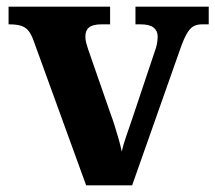

<svg xmlns="http://www.w3.org/2000/svg" viewBox="-20 -556 646 576"><path d="M80.3 -435.2Q73.3 -454.5 64.4 -464.8Q55.5 -475.1 41.7 -479.1Q27.9 -483 5.7 -483V-536H310.3V-483H284.5Q259.1 -483 247.6 -474.1Q236.1 -465.2 236.1 -446.6Q236.1 -436.8 238.7 -427Q241.3 -417.1 244.7 -407.3L310.4 -218.3Q318.2 -197.7 324.6 -176.8Q331 -155.8 336.5 -137Q341.9 -118.2 345.2 -101.3Q349.6 -121.2 358.9 -148.1Q368.3 -175.1 376 -197.7L443.4 -399.1Q448.4 -412.3 450.7 -423.8Q453 -435.3 453 -446.7Q453 -463.5 440.8 -473.2Q428.7 -483 401.5 -483H386.4V-536H606.2V-483H586Q571.1 -483 560.3 -477Q549.6 -471 540.5 -455.1Q531.3 -439.3 521.1 -410.2L376.4 0H238.4Z"/></svg>

Font: Noto Serif Telugu
Style: Regular
Weight: 400
Designer: Jelle Bosma - Monotype Design Team
Foundry: Monotype Imaging Inc.
Version: Version 2.003